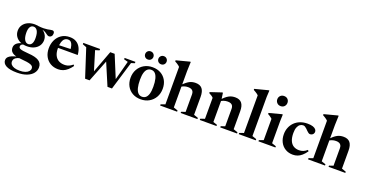

<svg xmlns="http://www.w3.org/2000/svg" viewBox="-40 -1582 5131 2696"><g transform="rotate(20 2525.5 -234.0)"><path d="M225 254Q169 254 128 246.2Q87 238.5 60.5 223.8Q34 209 21.2 189Q8.5 169 8.5 144.5Q8.5 125.5 18.2 109Q28 92.5 50.5 78.2Q73 64 111 51.8Q149 39.5 206 29H245.5L246 39Q190 47 159.8 60.2Q129.5 73.5 117.8 91Q106 108.5 106 130Q106 156.5 122.5 175.5Q139 194.5 171 205Q203 215.5 250.5 215.5Q298.5 215.5 332.2 203.8Q366 192 383.8 172Q401.5 152 401.5 128.5Q401.5 110.5 391.8 98.2Q382 86 360.2 77.8Q338.5 69.5 302.5 64Q266.5 58.5 213.5 54.5Q163 50.5 130.2 40.8Q97.5 31 79 16Q60.5 1 53.2 -17.8Q46 -36.5 46.5 -58.5Q47 -99 81.8 -126.5Q116.5 -154 181 -164.5L194 -150Q163.5 -147 150.2 -135.8Q137 -124.5 137 -107.5Q137 -96 142.5 -87.2Q148 -78.5 163.5 -72.5Q179 -66.5 208.5 -62Q238 -57.5 286 -54Q339 -50.5 377.8 -41Q416.5 -31.5 442 -15.2Q467.5 1 480 24.5Q492.5 48 492.5 80.5Q492.5 127.5 462 167Q431.5 206.5 372 230.2Q312.5 254 225 254ZM231.5 -141.5Q172.5 -141.5 128 -162.2Q83.5 -183 59 -220.2Q34.5 -257.5 34.5 -305Q34.5 -354 60 -391.2Q85.5 -428.5 130 -449Q174.5 -469.5 231.5 -469.5Q278 -469.5 314.5 -456.5Q351 -443.5 376.5 -420.5Q402 -397.5 415.5 -368Q429 -338.5 429 -306Q429 -257 403.5 -219.8Q378 -182.5 333.5 -162Q289 -141.5 231.5 -141.5ZM238 -177Q271.5 -178.5 289.2 -208.2Q307 -238 305.5 -295Q304.5 -364.5 282.8 -399.5Q261 -434.5 225 -433.5Q192.5 -433 174.5 -403Q156.5 -373 157.5 -316Q159 -247 180.8 -211.8Q202.5 -176.5 238 -177ZM297.5 -438 281.5 -464Q331.5 -458.5 365.2 -459.5Q399 -460.5 421.8 -464.2Q444.5 -468 460.5 -471.8Q476.5 -475.5 490.5 -475.5Q505 -475.5 513.8 -466.5Q522.5 -457.5 522.5 -437.5Q522.5 -410 507.8 -394.2Q493 -378.5 474 -378.5Q458.5 -378.5 444.5 -388.5Q430.5 -398.5 412.2 -411.2Q394 -424 366.8 -432.5Q339.5 -441 297.5 -438Z M756 -469.5Q812.5 -469.5 852.5 -446Q892.5 -422.5 915.5 -378.2Q938.5 -334 943.5 -270.5H623.5L624 -309L881.5 -317.5L823 -293.5Q820 -339.5 810.8 -369.5Q801.5 -399.5 785.2 -414.2Q769 -429 744 -429Q715.5 -429 694.2 -412.5Q673 -396 661 -360Q649 -324 649 -265Q649 -202.5 669 -160.8Q689 -119 725.8 -98Q762.5 -77 813 -77Q835.5 -77 856 -82Q876.5 -87 896 -97.8Q915.5 -108.5 934.5 -125.5L948.5 -108.5Q919.5 -68 889 -41.2Q858.5 -14.5 824.5 -1.2Q790.5 12 751 12Q685 12 635 -17.2Q585 -46.5 556.8 -99Q528.5 -151.5 528.5 -221Q528.5 -288.5 555 -345Q581.5 -401.5 632.5 -435.5Q683.5 -469.5 756 -469.5Z M1636.5 -420.5 1576 -437V-457.5H1737.5V-437L1685 -420L1556 6.5H1489L1336.5 -352.5L1366.5 -362.5L1221.5 6.5H1154.5L1018 -414.5L959 -437.5V-457.5H1209.5V-437L1149 -418.5L1246 -100L1220 -90.5L1359 -464H1425L1574.5 -101L1548.5 -90Z M1990 -28.5Q2022.5 -28.5 2045.5 -47.5Q2068.5 -66.5 2081 -107.2Q2093.5 -148 2093.5 -213.5Q2093.5 -284 2081.2 -332Q2069 -380 2045.5 -404.5Q2022 -429 1986.5 -429Q1954.5 -429 1931.5 -410Q1908.5 -391 1896 -350.2Q1883.5 -309.5 1883.5 -244Q1883.5 -173.5 1895.5 -125.5Q1907.5 -77.5 1931.5 -53Q1955.5 -28.5 1990 -28.5ZM1985 12Q1914.5 12 1861.5 -18Q1808.5 -48 1779 -101.2Q1749.5 -154.5 1749.5 -224.5Q1749.5 -296 1781 -351.5Q1812.5 -407 1867.2 -438.2Q1922 -469.5 1992 -469.5Q2063 -469.5 2116 -439.5Q2169 -409.5 2198.2 -356.5Q2227.5 -303.5 2227.5 -233Q2227.5 -161.5 2195.8 -106Q2164 -50.5 2109.2 -19.2Q2054.5 12 1985 12ZM1890 -548Q1862.5 -548 1845.5 -565.8Q1828.5 -583.5 1828.5 -608.5Q1828.5 -633.5 1845.5 -651.5Q1862.5 -669.5 1890 -669.5Q1917.5 -669.5 1934.5 -651.5Q1951.5 -633.5 1951.5 -608.5Q1951.5 -583.5 1934.5 -565.8Q1917.5 -548 1890 -548ZM2087 -548Q2060 -548 2042.8 -565.8Q2025.5 -583.5 2025.5 -608.5Q2025.5 -633.5 2042.8 -651.5Q2060 -669.5 2087 -669.5Q2114.5 -669.5 2131.5 -651.5Q2148.5 -633.5 2148.5 -608.5Q2148.5 -583.5 2131.5 -565.8Q2114.5 -548 2087 -548Z M2580 -18 2640.5 -38.5V-300Q2640.5 -325.5 2631.2 -342.8Q2622 -360 2603.2 -368.5Q2584.5 -377 2556 -377Q2524 -377 2496 -367Q2468 -357 2450.5 -342.5L2436 -358.5Q2469 -392.5 2495 -414.2Q2521 -436 2543.5 -447.8Q2566 -459.5 2588.2 -464.2Q2610.5 -469 2635.5 -469Q2702 -469 2734 -429.5Q2766 -390 2766 -308V-40.5L2830.5 -18V0H2580ZM2527 0H2273.5V-18L2337.5 -40.5V-600.5Q2330.5 -608.5 2319.8 -617Q2309 -625.5 2294.2 -635Q2279.5 -644.5 2260 -655V-671L2457 -722.5H2468.5L2463.5 -582V-40L2527 -18Z M3055 -368V-38.5L3115.5 -18V0H2865.5V-18L2929 -40.5V-353Q2919.5 -364.5 2904.2 -375.5Q2889 -386.5 2862 -400V-415L3028.5 -470.5H3040.5ZM3171.5 -18 3232 -38.5V-300Q3232 -325.5 3222.8 -342.8Q3213.5 -360 3194.8 -368.5Q3176 -377 3148 -377Q3115.5 -377 3087.5 -367Q3059.5 -357 3042 -342.5L3027.5 -358.5Q3060.5 -392.5 3086.5 -414.2Q3112.5 -436 3135 -447.8Q3157.5 -459.5 3179.8 -464.2Q3202 -469 3227 -469Q3293.5 -469 3325.5 -429.5Q3357.5 -390 3357.5 -308V-40.5L3422.5 -18V0H3171.5Z M3638 -40.5 3702.5 -18V0H3448V-18L3512 -40.5V-603Q3505 -610.5 3494.2 -618.8Q3483.5 -627 3468.5 -636.2Q3453.5 -645.5 3434 -656V-671.5L3631 -722.5H3643L3638 -625.5Z M3865 -570.5Q3831 -570.5 3810 -592.8Q3789 -615 3789 -646.5Q3789 -678 3810 -699.5Q3831 -721 3865 -721Q3900 -721 3920.5 -699.5Q3941 -678 3941 -646.5Q3941 -615 3920.5 -592.8Q3900 -570.5 3865 -570.5ZM3935.5 -470.5 3932 -372.5V-40L3996 -18V0H3742.5V-18L3806.5 -40.5V-358.5Q3800 -365.5 3789.8 -373.5Q3779.5 -381.5 3766.8 -390Q3754 -398.5 3739 -406.5V-422.5L3921.5 -470.5Z M4307.5 -469.5Q4357.5 -469.5 4387.8 -459Q4418 -448.5 4431.5 -432Q4445 -415.5 4445 -397.5Q4445 -380.5 4437.2 -368Q4429.5 -355.5 4416.5 -348.5Q4403.5 -341.5 4387 -341.5Q4375 -341.5 4362.8 -350Q4350.5 -358.5 4338.2 -371.2Q4326 -384 4313 -396.5Q4300 -409 4286.2 -417.5Q4272.5 -426 4257.5 -426Q4232.5 -426 4211 -411Q4189.5 -396 4176.2 -363.2Q4163 -330.5 4163 -277.5Q4163 -210 4181.8 -165.2Q4200.5 -120.5 4235.5 -98.8Q4270.5 -77 4318.5 -77Q4352 -77 4380.8 -88.2Q4409.5 -99.5 4437.5 -124.5L4451.5 -108Q4421.5 -65 4391 -38.5Q4360.5 -12 4328 0Q4295.5 12 4258.5 12Q4194.5 12 4145.8 -17Q4097 -46 4070 -97.8Q4043 -149.5 4043 -217.5Q4043 -270.5 4061.5 -316.2Q4080 -362 4114.5 -396.5Q4149 -431 4198 -450.2Q4247 -469.5 4307.5 -469.5Z M4790 -18 4850.5 -38.5V-300Q4850.5 -325.5 4841.2 -342.8Q4832 -360 4813.2 -368.5Q4794.5 -377 4766 -377Q4734 -377 4706 -367Q4678 -357 4660.5 -342.5L4646 -358.5Q4679 -392.5 4705 -414.2Q4731 -436 4753.5 -447.8Q4776 -459.5 4798.2 -464.2Q4820.5 -469 4845.5 -469Q4912 -469 4944 -429.5Q4976 -390 4976 -308V-40.5L5040.5 -18V0H4790ZM4737 0H4483.5V-18L4547.5 -40.5V-600.5Q4540.5 -608.5 4529.8 -617Q4519 -625.5 4504.2 -635Q4489.5 -644.5 4470 -655V-671L4667 -722.5H4678.5L4673.5 -582V-40L4737 -18Z"/></g></svg>

Font: Newsreader 36pt SemiBold
Style: Regular
Weight: 600
Designer: Hugues Gentile
Foundry: Production Type
Version: Version 1.003